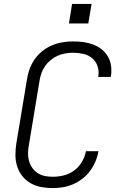

<svg xmlns="http://www.w3.org/2000/svg" viewBox="-20 -955 640 983"><path d="M250 8Q220 8 190.5 2.5Q161 -3 136 -17.5Q111 -32 93.5 -54.5Q76 -77 67.5 -104.5Q59 -132 59 -162Q59 -192 64 -223L118 -548Q122 -575 131.5 -601.5Q141 -628 157.5 -651.5Q174 -675 197 -693.5Q220 -712 246.5 -723Q273 -734 300 -738.5Q327 -743 354 -743Q381 -743 407 -739.5Q433 -736 457 -727Q481 -718 500.5 -702.5Q520 -687 532.5 -665.5Q545 -644 548.5 -618Q552 -592 548 -565Q548 -564 547.5 -563Q547 -562 547 -561H483Q483 -561 483 -562Q483 -563 483 -564Q488 -591 479.5 -616Q471 -641 452 -657Q433 -673 407 -679Q381 -685 354 -685Q334 -685 314 -681.5Q294 -678 275 -669.5Q256 -661 239 -647Q222 -633 210 -615.5Q198 -598 191.5 -578.5Q185 -559 182 -539L128 -213Q124 -192 123.5 -171.5Q123 -151 128.5 -131.5Q134 -112 145 -96Q156 -80 172.5 -69Q189 -58 209 -54Q229 -50 250 -50Q278 -50 306.5 -57Q335 -64 359.5 -82Q384 -100 399.5 -126.5Q415 -153 420 -181H484Q480 -155 469 -129Q458 -103 441.5 -80.5Q425 -58 402.5 -40.5Q380 -23 354.5 -12Q329 -1 302.5 3.5Q276 8 250 8ZM432 -835H333L349 -935H449Z"/></svg>

Font: Iosevka SS04 Lt Ex Obl
Style: Regular
Weight: 300
Width: 7
Italic angle: -9°
Monospace: yes
Designer: Belleve Invis
Foundry: Belleve Invis
Version: Version 19.0.0; ttfautohint (v1.8.4)